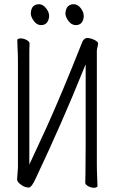

<svg xmlns="http://www.w3.org/2000/svg" viewBox="-20 -883 540 910"><path d="M63 -659 62 -695Q62 -696 66.5 -698.5Q71 -701 78 -701Q92 -701 106 -693.5Q120 -686 120 -677Q120 -665 119 -640V-103L201 -280Q277 -449 368 -679Q375 -700 391 -703Q407 -703 424 -695.5Q441 -688 445 -679Q445 -669 442 -660Q439 -651 439 -641V-105Q439 -74 440.5 -45Q442 -16 442 1L438 4Q434 7 426 7Q412 7 398 -0.5Q384 -8 384 -17Q384 -29 385 -55L386 -188V-578L376 -554Q275 -303 150 -39Q130 6 116 6Q98 6 79.5 -7.5Q61 -21 61 -33L63 -61Q65 -79 65 -88V-589Q65 -631 63 -659ZM174 -764Q155 -764 140.5 -783.5Q126 -803 126 -820Q128 -863 165 -863Q183 -863 198 -844.5Q213 -826 213 -806Q209 -764 174 -764ZM339 -764Q319 -764 304.5 -783.5Q290 -803 290 -820Q293 -863 330 -863Q348 -863 362.5 -844.5Q377 -826 377 -806Q374 -764 339 -764Z"/></svg>

Font: Moon Stars Kai HW Light
Style: Regular
Weight: 300
Designer: GuiWonder
Version: Version 1.101